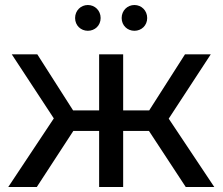

<svg xmlns="http://www.w3.org/2000/svg" viewBox="-20 -747 889 767"><path d="M331 -624C359 -624 382 -645 382 -675C382 -705 359 -727 331 -727C303 -727 280 -705 280 -675C280 -645 303 -624 331 -624ZM517 -624C545 -624 568 -645 568 -675C568 -705 545 -727 517 -727C489 -727 466 -705 466 -675C466 -645 489 -624 517 -624ZM722 0H836L654 -273L822 -530H719L576 -306H472V-530H376V-306H272L129 -530H27L195 -274L13 0H127L273 -224H376V0H472V-224H575Z"/></svg>

Font: AWKNG-Font Medium
Style: Regular
Weight: 500
Designer: Awakening Church
Foundry: Awakening Church
Version: Version 1.700;PS 001.700;hotconv 1.0.88;makeotf.lib2.5.64775